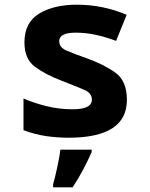

<svg xmlns="http://www.w3.org/2000/svg" viewBox="-20 -576 640 817"><path d="M520 -151Q520 -233 469.5 -268Q419 -303 352 -327Q295 -347 263.5 -360.5Q232 -374 232 -401Q232 -437 302 -437Q345 -437 386.5 -428Q428 -419 474 -402L519 -513Q418 -556 307 -556Q209 -556 146.5 -518Q84 -480 84 -396Q84 -325 128.5 -292Q173 -259 241 -233Q305 -208 338 -194Q371 -180 371 -152Q371 -111 289 -111Q231 -111 177 -124.5Q123 -138 80 -157V-22Q128 -4 175.5 3Q223 10 272 10Q520 10 520 -151ZM289 221Q315 182 335.5 142.5Q356 103 370 71V61H237Q233 93 223.5 136.5Q214 180 206 208V221Z"/></svg>

Font: Noto Sans Mono UI
Style: Bold
Weight: 700
Designer: Monotype Design team
Foundry: Monotype Imaging Inc.
Version: 1.000